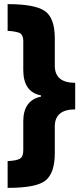

<svg xmlns="http://www.w3.org/2000/svg" viewBox="-20 -744 397 932"><path d="M345 -342Q246 -342 246 -425V-558Q246 -658 197 -691Q148 -724 17 -724V-594Q47 -593 70 -586Q93 -579 93 -543V-404Q93 -297 179 -281V-275Q93 -257 93 -155V-14Q93 16 77 26Q61 36 17 38V168Q159 168 202.5 131Q246 94 246 0V-130Q246 -213 345 -213Z"/></svg>

Font: Noto Sans Display Condensed Black
Style: Regular
Weight: 900
Width: 3
Designer: Monotype Design team
Foundry: Monotype Imaging Inc.
Version: 1.000